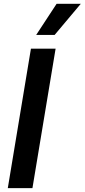

<svg xmlns="http://www.w3.org/2000/svg" viewBox="-20 -981 441 1001"><path d="M269.9 -727.3 149.1 0H20.6L141.3 -727.3ZM168.7 -799 275.2 -961.3H401.3L264.9 -799Z"/></svg>

Font: Inter UI Semi Bold
Style: Italic
Weight: 600
Italic angle: -9.39999°
Designer: Rasmus Andersson
Foundry: rsms
Version: 3.2;8d6f07862